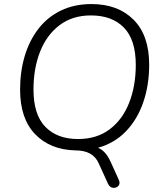

<svg xmlns="http://www.w3.org/2000/svg" viewBox="-20 -733 799 946"><path d="M564 150Q574 170 564 182Q554 194 537.5 192.5Q521 191 512 172L466 71Q438 8 352 8Q227 5 153 -72Q79 -149 79 -291Q79 -381 102 -457.5Q125 -534 169.5 -591.5Q214 -649 280 -681Q346 -713 431 -713Q561 -713 638 -636Q715 -559 715 -414Q715 -314 686 -229.5Q657 -145 601 -86.5Q545 -28 463 -5Q482 3 497 19.5Q512 36 525 64ZM364 -48Q457 -48 520.5 -96Q584 -144 616.5 -227Q649 -310 649 -413Q649 -537 590.5 -597Q532 -657 428 -657Q337 -657 273.5 -609Q210 -561 177.5 -478.5Q145 -396 145 -292Q145 -168 203.5 -108Q262 -48 364 -48Z"/></svg>

Font: Nunito Light
Style: Italic
Weight: 300
Italic angle: -9°
Designer: Vernon Adams
Foundry: Vernon Adams
Version: Version 3.601; ttfautohint (v1.8.2.53-6de2)